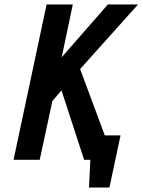

<svg xmlns="http://www.w3.org/2000/svg" viewBox="-20 -720 642 865"><path d="M399 -110 376 0H387L381 125H473L523 -110ZM258 -462 308 -700H190L41 0H159L216 -265L257 -313L359 0H493L341 -409L602 -700H466Z"/></svg>

Font: Advent Pro
Style: Italic
Weight: 400
Italic angle: -12°
Designer: VivaRado, Andreas Kalpakidis
Foundry: VivaRado, Andreas Kalpakidis
Version: Version 3.000